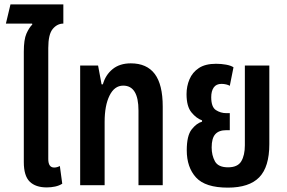

<svg xmlns="http://www.w3.org/2000/svg" viewBox="-20 -848 1314 879"><path d="M194 10Q143 10 116 -16.5Q89 -43 89 -106V-611Q89 -667 101 -694Q113 -721 128 -736L127 -740H7L28 -828H270V-740Q242 -740 221.5 -715.5Q201 -691 201 -628V-120Q201 -81 228 -81Q241 -81 254 -88L265 -7Q251 2 232.5 6Q214 10 194 10Z M347 0V-548H429L445 -462H451Q463 -505 495.5 -531.5Q528 -558 579 -558Q652 -558 688.5 -509.5Q725 -461 725 -360V0H614V-342Q614 -456 544 -456Q504 -456 481.5 -410.5Q459 -365 459 -290V0Z M1023 11Q920 11 877.5 -35.5Q835 -82 835 -160Q835 -227 857.5 -255.5Q880 -284 905 -291V-297Q879 -306 856.5 -333.5Q834 -361 834 -417Q834 -453 847.5 -485Q861 -517 890.5 -536.5Q920 -556 969 -556Q993 -556 1015 -552Q1037 -548 1049 -540L1032 -455Q1026 -459 1015.5 -461.5Q1005 -464 994 -464Q970 -464 958.5 -447.5Q947 -431 947 -403Q947 -358 968.5 -344Q990 -330 1016 -330H1032V-252H1016Q982 -252 965.5 -233.5Q949 -215 949 -173Q949 -137 964 -109.5Q979 -82 1024 -82Q1068 -82 1084.5 -109.5Q1101 -137 1101 -183V-548H1213V-188Q1213 -84 1167 -36.5Q1121 11 1023 11Z"/></svg>

Font: Noto Sans Thai ExtCond SemBd
Style: Regular
Weight: 600
Width: 2
Designer: Monotype Design Team
Foundry: Monotype Imaging Inc.
Version: Version 2.002; ttfautohint (v1.8.4.7-5d5b)